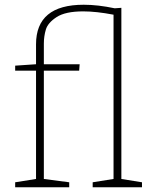

<svg xmlns="http://www.w3.org/2000/svg" viewBox="-20 -790 651 810"><path d="M492 -35 579 -21V0H371V-21L459 -35V-728Q386 -742 331 -742Q256 -742 219 -718Q182 -694 173.5 -665.5Q165 -637 165 -606V-519H316L314 -492H165V-35L272 -21V0H44V-21L132 -35V-492H44V-513L132 -519V-603Q132 -770 333 -770Q393 -770 464 -755L492 -757Z"/></svg>

Font: Bitter Pro ExtraLight
Style: Regular
Weight: 275
Designer: Sol Matas, and Bitter project Authors
Foundry: Sol Matas
Version: Version 1.010